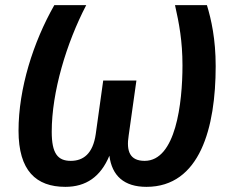

<svg xmlns="http://www.w3.org/2000/svg" viewBox="-20 -711 897 746"><path d="M234 15C314 15 371 -24 405 -106C415 -28 462 15 549 15C757 15 818 -215 818 -454C818 -559 801 -635 784 -691H660C676 -620 689 -551 689 -457C689 -310 663 -86 542 -86C485 -86 470 -123 480 -185L510 -398H381L352 -190C341 -113 303 -86 255 -86C204 -86 181 -115 181 -199C181 -354 238 -543 315 -691H191C109 -547 52 -367 52 -203C52 -48 120 15 234 15Z"/></svg>

Font: Fira Sans Medium
Style: Italic
Weight: 500
Italic angle: -8°
Designer: bBox Type GmbH & Carrois Corporate GbR & Edenspiekermann AG
Foundry: bBox Type GmbH & Carrois Corporate GbR & Edenspiekermann AG
Version: Version 4.301;PS 004.301;hotconv 1.0.88;makeotf.lib2.5.64775